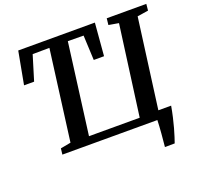

<svg xmlns="http://www.w3.org/2000/svg" viewBox="-154 -911 1305 1263"><g transform="rotate(-20 498.5 -279.5)"><path d="M790 184Q791.5 165 794 141.2Q796.5 117.5 798.5 92Q800.5 66.5 802 42.8Q803.5 19 804 0H139L144 -42L216 -55.5L299 -689L181.5 -688L128.5 -514.5H58L100.5 -743H637L618 -514.5H546L538 -688L428 -689L345 -54H700L785 -685.5L715 -697.5L720 -743H997L992.5 -697.5L915.5 -685.5L832 -58H921.5Q914.5 -18 906 18.8Q897.5 55.5 888.8 87.2Q880 119 872 143.5Q864 168 858.5 183.5Z"/></g></svg>

Font: Merriweather 28pt SemiBold
Style: Italic
Weight: 600
Italic angle: -7.8°
Version: Version 2.101